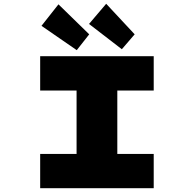

<svg xmlns="http://www.w3.org/2000/svg" viewBox="-20 -998 1028 1018"><path d="M193 0V-182H386V-518H193V-700H795V-518H602V-182H795V0ZM626 -737 452 -871 543 -978 694 -816ZM387 -732 200 -861 290 -975 453 -816Z"/></svg>

Font: Lexend Zetta Black
Style: Regular
Weight: 900
Designer: Bonnie Shaver-Troup, Thomas Jockin
Foundry: Lexend
Version: Version 1.007